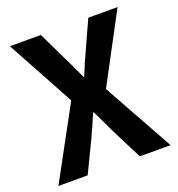

<svg xmlns="http://www.w3.org/2000/svg" viewBox="-133 -852 894 962"><g transform="rotate(-20 313.5 -370.5)"><path d="M15 0H171L250 -164C268 -202 285 -241 304 -286H308C329 -241 348 -202 366 -164L449 0H613L405 -375L600 -741H444L374 -587C358 -553 342 -517 324 -471H320C298 -517 283 -553 265 -587L191 -741H26L222 -381Z"/></g></svg>

Font: Noto Sans CJK SC
Style: Bold
Weight: 700
Designer: Ryoko NISHIZUKA 西塚涼子 (kana, bopomofo & ideographs); Paul D. Hunt (Latin, Greek & Cyrillic); Sandoll Communications 산돌커뮤니
Foundry: Adobe
Version: Version 2.004;hotconv 1.0.118;makeotfexe 2.5.65603